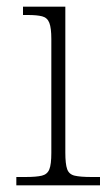

<svg xmlns="http://www.w3.org/2000/svg" viewBox="-20 -556 328 576"><path d="M29 0V-25H56Q89 -25 105.5 -29Q122 -33 128 -48Q134 -63 134 -97V-439Q134 -472 128 -487.5Q122 -503 106.5 -507Q91 -511 64 -511H49V-536H176V-98Q176 -64 181.5 -48.5Q187 -33 204 -29Q221 -25 255 -25H280V0Z"/></svg>

Font: Noto Serif ExtraLight
Style: Regular
Weight: 200
Designer: Monotype Design Team
Foundry: Monotype Imaging Inc.
Version: Version 2.015; ttfautohint (v1.8.4.7-5d5b)